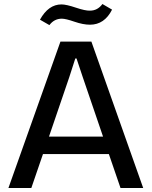

<svg xmlns="http://www.w3.org/2000/svg" viewBox="-20 -936 756 956"><path d="M22 0 281 -729H435L693 0H580L522 -169H194L136 0ZM428 -813Q394 -813 350.5 -828Q307 -843 288 -843Q250 -843 226 -811L179 -838Q221 -914 286 -914Q310 -914 357.5 -898Q405 -882 428 -883Q466 -883 490 -916L538 -888Q500 -813 428 -813ZM224 -256H493L392 -552L361 -645H355L325 -552Z"/></svg>

Font: Mona Sans Medium
Style: Regular
Weight: 500
Designer: Deni Anggara
Foundry: GitHub
Version: Version 2.000;Glyphs 3.2.3 (3260)